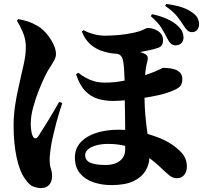

<svg xmlns="http://www.w3.org/2000/svg" viewBox="-20 -882 1040 974"><path d="M404 -729Q427 -716 456.5 -708.5Q486 -701 513 -701Q541 -701 578.5 -704Q616 -707 659 -716Q691 -723 707 -731.5Q723 -740 729 -740Q759 -740 783 -723.5Q807 -707 807 -679Q807 -660 800 -651.5Q793 -643 781 -639Q758 -631 731 -626Q711 -622 691 -618Q704 -614 712 -610Q727 -603 729 -593Q731 -583 727 -569Q719 -540 716 -501Q744 -510 766 -519Q783 -526 794.5 -532Q806 -538 808 -538Q813 -538 828.5 -537Q844 -536 861.5 -531.5Q879 -527 892 -515Q905 -503 905 -480Q905 -461 896.5 -448Q888 -435 859 -423Q817 -405 768 -396Q740 -390 713 -386Q714 -338 717 -301Q721 -256 726 -221Q727 -212 728 -203Q761 -193 792 -181Q839 -161 870 -136Q901 -112 914.5 -89.5Q928 -67 928 -35Q928 -13 915 4.5Q902 22 877 22Q857 22 842 10Q827 -2 813 -15Q773 -54 738 -80Q736 -46 719 -17Q699 17 657 37Q615 57 545 57Q496 57 453.5 42.5Q411 28 385.5 -3Q360 -34 360 -83Q360 -128 388.5 -159.5Q417 -191 467.5 -207.5Q518 -224 583 -224Q599 -224 615 -223Q615 -227 615 -231Q614 -279 614 -316Q613 -348 613 -373Q611 -373 610 -373Q582 -370 553 -370Q512 -370 476 -381Q440 -392 412 -421Q384 -450 366 -505L377 -513Q396 -498 416 -487Q436 -476 459.5 -469.5Q483 -463 510 -463Q560 -463 594 -470Q603 -471 612 -473Q612 -477 612 -480Q611 -510 609 -538Q607 -566 602 -583Q597 -602 577 -609Q542 -610 508 -620Q471 -630 441.5 -654.5Q412 -679 395 -722ZM66 -777 72 -785Q97 -781 121.5 -773Q146 -765 173 -749Q194 -737 215 -712.5Q236 -688 250 -660Q264 -632 264 -607Q264 -593 255.5 -577Q247 -561 233.5 -540.5Q220 -520 206 -491Q194 -466 177.5 -425Q161 -384 148.5 -338.5Q136 -293 136 -254Q136 -238 138.5 -220Q141 -202 145 -194Q151 -181 158.5 -180Q166 -179 173 -189Q180 -200 193.5 -221Q207 -242 223 -268L254 -320Q269 -346 280 -365L296 -359Q288 -336 280.5 -311Q273 -286 266 -260.5Q259 -235 253.5 -210.5Q248 -186 243 -165Q238 -138 235 -113Q232 -88 232 -74Q232 -43 238 -26.5Q244 -10 244 13Q244 38 230 55Q216 72 187 72Q171 72 150 65Q129 58 106 24Q79 -14 64 -85Q49 -156 49 -244Q49 -295 56 -343Q63 -391 73 -434Q83 -477 90 -511Q96 -536 100.5 -556.5Q105 -577 108 -598.5Q111 -620 111 -646Q111 -685 94.5 -721.5Q78 -758 66 -777ZM615 -142Q575 -152 529 -152Q496 -152 469.5 -145Q443 -138 427.5 -125Q412 -112 412 -95Q412 -68 438.5 -56.5Q465 -45 516 -45Q561 -45 588 -66Q615 -87 615 -123Q615 -133 615 -142ZM828 -688Q816 -712 799.5 -739.5Q783 -767 745 -800L751 -810Q792 -802 828.5 -785.5Q865 -769 886 -747Q900 -733 905 -720.5Q910 -708 911 -694Q911 -672 899 -662Q887 -652 871 -652Q856 -652 846.5 -661Q837 -670 828 -688ZM911 -753Q901 -770 880 -797Q859 -824 818 -852L823 -862Q870 -856 903 -845Q936 -834 960 -815Q977 -803 983.5 -787.5Q990 -772 990 -761Q990 -744 981 -731.5Q972 -719 953 -719Q940 -719 930.5 -728Q921 -737 911 -753Z"/></svg>

Font: Early Summer Mincho Heavy
Style: Regular
Weight: 900
Designer: GuiWonder
Version: Version 1.002